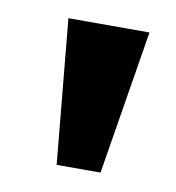

<svg xmlns="http://www.w3.org/2000/svg" viewBox="-44 -765 317 345"><g transform="rotate(10 114.0 -592.5)"><path d="M160.2 -460.9H80.1L55.2 -724.1H203.1Z"/></g></svg>

Font: Simonetta
Style: Black
Weight: 900
Designer: Gayaneh Bagdasaryan
Foundry: Brownfox
Version: Version 1.002